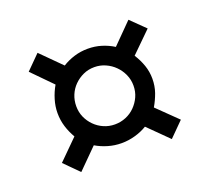

<svg xmlns="http://www.w3.org/2000/svg" viewBox="-71 -637 554 508"><g transform="rotate(-20 206.5 -383.0)"><path d="M316.9 -456.1Q327.6 -439.5 334 -421.1Q340.3 -402.8 340.3 -383.3Q340.3 -362.8 334 -344.7Q327.6 -326.7 317.9 -310.1L374 -255.4L334 -215.3L278.3 -270.5Q263.2 -261.2 244.4 -255.9Q225.6 -250.5 206.1 -250.5Q186.5 -250.5 168.2 -255.9Q149.9 -261.2 134.3 -270.5L79.1 -215.3L39.1 -255.4L94.2 -310.1Q84.5 -326.7 78.9 -344.7Q73.2 -362.8 73.2 -383.3Q73.2 -401.9 78.9 -420.7Q84.5 -439.5 94.2 -456.1L39.1 -512.2L78.1 -551.3L134.3 -495.1Q149.9 -504.9 168.2 -510.5Q186.5 -516.1 206.1 -516.1Q226.6 -516.1 244.6 -510.5Q262.7 -504.9 278.3 -495.1L334 -551.3L374 -512.2ZM206.1 -303.2Q222.7 -303.2 237.3 -309.3Q252 -315.4 262.9 -326.4Q273.9 -337.4 280.5 -351.8Q287.1 -366.2 287.1 -383.3Q287.1 -399.9 280.5 -414.6Q273.9 -429.2 262.9 -440.2Q252 -451.2 237.3 -457.8Q222.7 -464.4 206.1 -464.4Q189 -464.4 174.6 -457.8Q160.2 -451.2 149.2 -440.2Q138.2 -429.2 132.1 -414.6Q126 -399.9 126 -383.3Q126 -366.7 132.3 -352.3Q138.7 -337.9 149.7 -326.9Q160.6 -315.9 175 -309.6Q189.5 -303.2 206.1 -303.2Z"/></g></svg>

Font: Crushed
Style: Regular
Weight: 400
Width: 3
Designer: Astigmatic (AOETI)
Foundry: Astigmatic (AOETI)
Version: Version 001.000